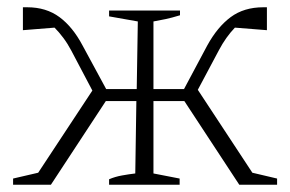

<svg xmlns="http://www.w3.org/2000/svg" viewBox="-20 -508 798 528"><path d="M16 0V-17L85 -33L234 -259L176 -369Q166 -388 154 -404Q142 -420 130 -432L43 -425V-488Q49 -488 55 -488Q107 -488 143.5 -461Q180 -434 207 -383L272 -263H356L359 -449L280 -463V-479H475V-466Q452 -459 435.5 -455.5Q419 -452 402 -449V-263H486L550 -383Q578 -434 614.5 -461Q651 -488 704 -488Q709 -488 714 -488V-425L626 -432Q601 -406 582 -370L524 -261L674 -33L742 -17V0H638L487 -230H402V-31L474 -17V0H280V-15Q296 -22 315.5 -25.5Q335 -29 352 -31L355 -230H271L120 0Z"/></svg>

Font: Piazzolla ExtraLight
Style: Regular
Weight: 200
Designer: Juan Pablo del Peral
Foundry: Huerta Tipografica
Version: Version 1.330